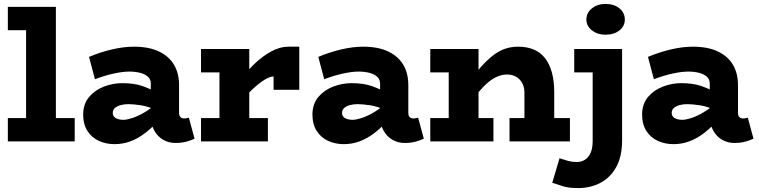

<svg xmlns="http://www.w3.org/2000/svg" viewBox="-20 -721 3869 979"><path d="M113 -40V-686H265V-40ZM20 0V-119H361V0ZM20 -567V-686H255V-567Z M874 8Q841 8 812.5 -8Q784 -24 766.5 -55.5Q749 -87 749 -132V-295Q749 -316 734.5 -329.5Q720 -343 695 -349.5Q670 -356 640 -356Q606 -356 560 -346Q514 -336 464 -317L434 -431Q494 -456 553 -469.5Q612 -483 662 -483Q740 -483 791.5 -458Q843 -433 868 -389.5Q893 -346 893 -288V-146Q893 -130 900.5 -123.5Q908 -117 918 -117Q926 -117 932.5 -118.5Q939 -120 943 -121L972 -14Q959 -7 933 0.5Q907 8 874 8ZM564 14Q521 14 484.5 -2.5Q448 -19 426 -53Q404 -87 404 -139Q405 -193 435.5 -228Q466 -263 511.5 -280Q557 -297 603 -297Q665 -297 707 -282Q749 -267 792 -244V-152Q740 -178 700 -184Q660 -190 634 -190Q613 -190 595 -185Q577 -180 566 -170.5Q555 -161 555 -145Q555 -133 562.5 -125Q570 -117 582.5 -113.5Q595 -110 609 -110Q626 -110 654.5 -119Q683 -128 718.5 -149Q754 -170 792 -206L789 -108Q755 -69 718.5 -41.5Q682 -14 644 0Q606 14 564 14Z M1195 -180V-295Q1230 -349 1273.5 -391.5Q1317 -434 1362.5 -458.5Q1408 -483 1449 -483H1506V-263H1375V-331Q1358 -332 1328.5 -314Q1299 -296 1264 -262.5Q1229 -229 1195 -180ZM1005 0V-119H1346V0ZM1099 -40V-471H1251V-40ZM1005 -352V-471H1241V-352Z M2043 8Q2010 8 1981.5 -8Q1953 -24 1935.5 -55.5Q1918 -87 1918 -132V-295Q1918 -316 1903.5 -329.5Q1889 -343 1864 -349.5Q1839 -356 1809 -356Q1775 -356 1729 -346Q1683 -336 1633 -317L1603 -431Q1663 -456 1722 -469.5Q1781 -483 1831 -483Q1909 -483 1960.5 -458Q2012 -433 2037 -389.5Q2062 -346 2062 -288V-146Q2062 -130 2069.5 -123.5Q2077 -117 2087 -117Q2095 -117 2101.5 -118.5Q2108 -120 2112 -121L2141 -14Q2128 -7 2102 0.5Q2076 8 2043 8ZM1733 14Q1690 14 1653.5 -2.5Q1617 -19 1595 -53Q1573 -87 1573 -139Q1574 -193 1604.5 -228Q1635 -263 1680.5 -280Q1726 -297 1772 -297Q1834 -297 1876 -282Q1918 -267 1961 -244V-152Q1909 -178 1869 -184Q1829 -190 1803 -190Q1782 -190 1764 -185Q1746 -180 1735 -170.5Q1724 -161 1724 -145Q1724 -133 1731.5 -125Q1739 -117 1751.5 -113.5Q1764 -110 1778 -110Q1795 -110 1823.5 -119Q1852 -128 1887.5 -149Q1923 -170 1961 -206L1958 -108Q1924 -69 1887.5 -41.5Q1851 -14 1813 0Q1775 14 1733 14Z M2654 0V-250Q2654 -269 2648 -285.5Q2642 -302 2630.5 -314.5Q2619 -327 2602.5 -334Q2586 -341 2565 -341Q2541 -341 2517 -331Q2493 -321 2468.5 -300.5Q2444 -280 2419 -250Q2394 -220 2367 -180V-299Q2402 -346 2433 -380.5Q2464 -415 2493.5 -438Q2523 -461 2554.5 -472Q2586 -483 2622 -483Q2667 -483 2701.5 -468.5Q2736 -454 2759 -424.5Q2782 -395 2794 -351.5Q2806 -308 2806 -250V0ZM2174 0V-119H2496V0ZM2268 0V-471H2420V0ZM2174 -352V-471H2383V-352ZM2578 0V-119H2886V0Z M2928 238Q2879 238 2850.5 228.5Q2822 219 2796 211L2833 86Q2860 95 2878.5 100Q2897 105 2921 105Q2958 105 2980 77.5Q3002 50 3002 -1V-471H3152V-4Q3152 76 3122.5 130Q3093 184 3042 211Q2991 238 2928 238ZM2908 -352V-471H3112V-352ZM3067 -544Q3027 -544 2998.5 -566Q2970 -588 2970 -621Q2970 -656 2998.5 -678.5Q3027 -701 3067 -701Q3111 -701 3138.5 -678.5Q3166 -656 3166 -621Q3166 -588 3138.5 -566Q3111 -544 3067 -544Z M3724 8Q3691 8 3662.5 -8Q3634 -24 3616.5 -55.5Q3599 -87 3599 -132V-295Q3599 -316 3584.5 -329.5Q3570 -343 3545 -349.5Q3520 -356 3490 -356Q3456 -356 3410 -346Q3364 -336 3314 -317L3284 -431Q3344 -456 3403 -469.5Q3462 -483 3512 -483Q3590 -483 3641.5 -458Q3693 -433 3718 -389.5Q3743 -346 3743 -288V-146Q3743 -130 3750.5 -123.5Q3758 -117 3768 -117Q3776 -117 3782.5 -118.5Q3789 -120 3793 -121L3822 -14Q3809 -7 3783 0.5Q3757 8 3724 8ZM3414 14Q3371 14 3334.5 -2.5Q3298 -19 3276 -53Q3254 -87 3254 -139Q3255 -193 3285.5 -228Q3316 -263 3361.5 -280Q3407 -297 3453 -297Q3515 -297 3557 -282Q3599 -267 3642 -244V-152Q3590 -178 3550 -184Q3510 -190 3484 -190Q3463 -190 3445 -185Q3427 -180 3416 -170.5Q3405 -161 3405 -145Q3405 -133 3412.5 -125Q3420 -117 3432.5 -113.5Q3445 -110 3459 -110Q3476 -110 3504.5 -119Q3533 -128 3568.5 -149Q3604 -170 3642 -206L3639 -108Q3605 -69 3568.5 -41.5Q3532 -14 3494 0Q3456 14 3414 14Z"/></svg>

Font: BioRhyme ExtraBold ExtraBold
Style: Regular
Weight: 800
Version: Version 1.600;gftools[0.9.33]